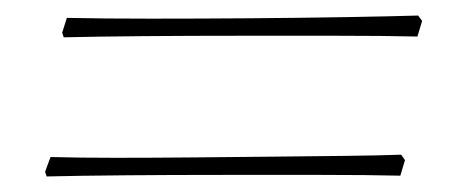

<svg xmlns="http://www.w3.org/2000/svg" viewBox="-20 -368 598 247"><path d="M517 -321Q474 -322 414.5 -322Q355 -322 289.5 -322Q224 -322 164 -321.5Q104 -321 62 -320L60 -326L66 -345Q111 -344 173.5 -344Q236 -344 302.5 -344.5Q369 -345 426.5 -346Q484 -347 518 -348L523 -341ZM495 -142Q453 -143 393 -143Q333 -143 267.5 -143Q202 -143 142 -142.5Q82 -142 40 -141L38 -147L45 -166Q81 -165 129 -165Q177 -165 229.5 -165.5Q282 -166 333 -166.5Q384 -167 426.5 -167.5Q469 -168 496 -169L501 -162Z"/></svg>

Font: Labrada ExtraLight
Style: Italic
Weight: 200
Italic angle: -7°
Designer: Mercedes Jáuregui
Foundry: Omnibus-Type Team
Version: Version 1.000; ttfautohint (v1.8.4.7-5d5b)